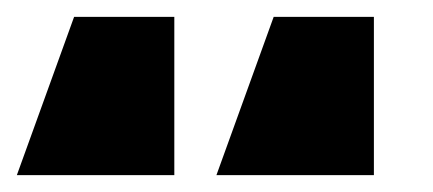

<svg xmlns="http://www.w3.org/2000/svg" viewBox="-20 -987 514 228"><path d="M237 -779 305 -967H424V-779ZM0 -779 68 -967H187V-779Z"/></svg>

Font: Clickuper
Style: Bold
Weight: 700
Designer: Denis Ignatov
Foundry: Denis Ignatov
Version: Version 1.10 April 16, 2021